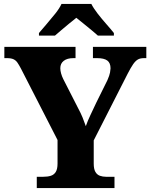

<svg xmlns="http://www.w3.org/2000/svg" viewBox="-20 -951 761 971"><path d="M166 0V-57H199Q221 -57 237 -62Q253 -67 262 -81.5Q271 -96 271 -124V-243L86 -604Q76 -623 68 -634.5Q60 -646 48 -651.5Q36 -657 15 -657H2V-714H362V-657H351Q320 -657 302.5 -643.5Q285 -630 285 -606Q285 -594 289 -579.5Q293 -565 300 -551L374 -406Q389 -378 397.5 -357Q406 -336 414 -313Q423 -339 437.5 -369.5Q452 -400 467 -432L523 -545Q534 -570 536.5 -584.5Q539 -599 539 -605Q539 -633 522.5 -645Q506 -657 471 -657H450V-714H720V-657H708Q689 -657 677 -650Q665 -643 653.5 -626.5Q642 -610 626 -579L454 -241V-124Q454 -96 462.5 -81.5Q471 -67 485.5 -62Q500 -57 516 -57H559V0ZM177 -784Q193 -803 215.5 -829Q238 -855 259.5 -882Q281 -909 291 -931H442Q453 -909 474 -882Q495 -855 518 -829Q541 -803 556 -784V-771H475Q463 -782 443 -798.5Q423 -815 402 -832Q381 -849 366 -861Q351 -849 330 -832Q309 -815 290 -798.5Q271 -782 258 -771H177Z"/></svg>

Font: Noto Serif Khmer ExtraBold
Style: Regular
Weight: 800
Version: Version 2.003